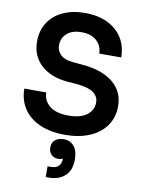

<svg xmlns="http://www.w3.org/2000/svg" viewBox="-109 -825 892 1197"><g transform="rotate(10 337.0 -226.0)"><path d="M39 -221H178Q178 -171 218 -137Q258 -103 339 -103Q414 -103 454.5 -133.5Q495 -164 495 -213Q495 -252 461.5 -275.5Q428 -299 360 -305L296 -310Q190 -319 128 -376Q66 -433 66 -525Q66 -593 99 -644.5Q132 -696 192 -723.5Q252 -751 331 -751Q413 -751 473.5 -722Q534 -693 567 -640Q600 -587 600 -517H461Q461 -564 427 -596.5Q393 -629 331 -629Q270 -629 237.5 -599.5Q205 -570 205 -525Q205 -489 231 -464.5Q257 -440 309 -436L373 -430Q493 -420 563.5 -364Q634 -308 634 -213Q634 -144 598 -91.5Q562 -39 495 -10Q428 19 339 19Q244 19 176.5 -11.5Q109 -42 74 -96.5Q39 -151 39 -221ZM266 231H287Q320 231 336 214Q352 197 352 167Q338 174 323 174Q297 174 279.5 157.5Q262 141 262 113Q262 80 283 63.5Q304 47 336 47Q377 47 401.5 76Q426 105 426 157V163Q426 228 388 263.5Q350 299 285 299H266Z"/></g></svg>

Font: Sora-SIA SemiBold
Style: Regular
Weight: 600
Designer: Jonathan Barnbrook, Julián Moncada
Foundry: Barnbrook Fonts
Version: Version 2.000